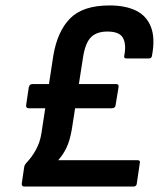

<svg xmlns="http://www.w3.org/2000/svg" viewBox="-20 -686 609 706"><path d="M70 0Q59 0 60 -11L69 -72Q70 -79 76 -86Q98 -109 112.5 -136Q127 -163 132 -194L176 -481Q191 -571 238 -618.5Q285 -666 383 -666Q441 -666 480 -647Q519 -628 535 -587Q551 -546 539 -482Q538 -471 527 -471H446Q434 -471 437 -482Q445 -522 432.5 -546Q420 -570 375 -570Q335 -570 314 -548.5Q293 -527 285 -473L244 -210Q237 -169 224.5 -143Q212 -117 194 -97H485Q497 -97 494 -86L483 -11Q482 0 470 0ZM86 -288Q75 -288 76 -299L86 -366Q89 -377 100 -377H406Q418 -377 416 -366L405 -299Q404 -288 391 -288Z"/></svg>

Font: Sofia Sans Semi Condensed
Style: Bold Italic
Weight: 700
Italic angle: -9°
Version: Version 4.100